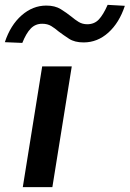

<svg xmlns="http://www.w3.org/2000/svg" viewBox="-26 -772 535 792"><path d="M68 0 148 -498H270L190 0ZM66 -595 -6 -598Q17 -668 63 -708.5Q109 -749 165 -749Q201 -749 225 -734Q249 -719 269 -703Q283 -691 298.5 -681.5Q314 -672 334 -672Q363 -672 381.5 -691.5Q400 -711 418 -752L489 -748Q466 -678 421 -637.5Q376 -597 319 -597Q282 -597 259 -612Q236 -627 216 -642Q201 -655 185.5 -664.5Q170 -674 148 -674Q120 -674 101 -654.5Q82 -635 66 -595Z"/></svg>

Font: Nunito Sans 7pt Expanded SemiBold
Style: Italic
Weight: 600
Width: 7
Italic angle: -9°
Designer: Vernon Adams
Foundry: Vernon Adams
Version: Version 3.101;gftools[0.9.27]